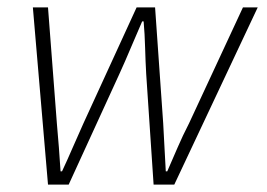

<svg xmlns="http://www.w3.org/2000/svg" viewBox="-20 -500 723 520"><path d="M110 0 69 -480H110L134 -166Q137 -133 139.5 -100.5Q142 -68 144 -36H148Q163 -68 177 -100.5Q191 -133 206 -166L350 -480H400L422 -166Q424 -133 425.5 -100.5Q427 -68 429 -36H433Q447 -68 461 -100.5Q475 -133 492 -166L638 -480H678L452 0H396L376 -299Q374 -334 373 -371Q372 -408 369 -442H365Q350 -408 334.5 -371Q319 -334 303 -299L166 0Z"/></svg>

Font: TypoPRO Source Sans Pro
Style: Italic
Weight: 300
Italic angle: -11°
Designer: Paul D. Hunt
Foundry: Adobe Systems Incorporated
Version: Version 1.075;PS 2.000;hotconv 1.0.86;makeotf.lib2.5.63406